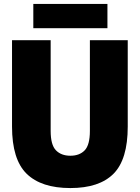

<svg xmlns="http://www.w3.org/2000/svg" viewBox="-20 -944 709 974"><path d="M337 10Q189.5 10 115.2 -62.5Q41 -135 41 -302V-740H237V-280Q237 -209 263.8 -181.5Q290.5 -154 337 -154Q383.5 -154 409.8 -181.5Q436 -209 436 -280V-740H628V-302Q628 -135 555.8 -62.5Q483.5 10 337 10ZM149 -801V-924H525V-801Z"/></svg>

Font: Encode Sans Cnd Black
Style: Regular
Weight: 900
Width: 3
Designer: Multiple Designers
Foundry: Impallari Type
Version: Version 3.002; ttfautohint (v1.8.3) -l 8 -r 50 -G 200 -x 14 